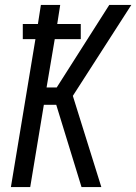

<svg xmlns="http://www.w3.org/2000/svg" viewBox="-20 -755 550 775"><path d="M24 0 123 -597H72V-658H133L145 -735H223L211 -658H306V-597H201L168 -402H209L421 -735H510L274 -368L389 0H309L207 -332H157L102 0Z"/></svg>

Font: Iosevka Oblique
Style: Regular
Weight: 400
Italic angle: -9°
Monospace: yes
Designer: Belleve Invis
Foundry: Belleve Invis
Version: Version 32.5.0; ttfautohint (v1.8.4)